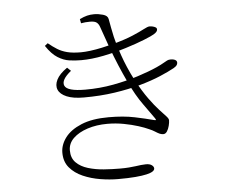

<svg xmlns="http://www.w3.org/2000/svg" viewBox="-56 -846 1111 950"><g transform="rotate(-5 500.0 -370.5)"><path d="M493 41Q451 41 405 33.5Q359 26 319 8.5Q279 -9 254 -38.5Q229 -68 229 -113Q229 -152 255.5 -187.5Q282 -223 336 -245.5Q390 -268 472 -268Q546 -268 601 -256.5Q656 -245 693 -235Q704 -232 704.5 -234.5Q705 -237 700 -244Q685 -266 649 -315.5Q613 -365 580 -436Q561 -476 542.5 -520Q524 -564 506 -613Q488 -662 470 -715Q465 -731 455 -739Q445 -747 422 -747Q409 -747 398.5 -746Q388 -745 377 -743L373 -764Q394 -774 410 -778Q426 -782 445 -782Q466 -782 489 -775.5Q512 -769 515 -752Q519 -731 523 -708.5Q527 -686 532.5 -662.5Q538 -639 545 -615Q552 -594 561.5 -566.5Q571 -539 584.5 -507.5Q598 -476 615 -443Q648 -382 676 -343.5Q704 -305 725 -282.5Q746 -260 757.5 -247.5Q769 -235 769 -227Q769 -216 765 -200Q761 -184 753.5 -172.5Q746 -161 735 -161Q725 -161 715.5 -165.5Q706 -170 694.5 -177.5Q683 -185 666 -192Q647 -201 615.5 -211Q584 -221 544.5 -228.5Q505 -236 463 -236Q409 -236 364.5 -221.5Q320 -207 293.5 -181.5Q267 -156 267 -121Q267 -83 289.5 -60.5Q312 -38 348.5 -27Q385 -16 426.5 -13Q468 -10 506 -10Q532 -10 551 -11.5Q570 -13 584.5 -15Q599 -17 611.5 -18.5Q624 -20 636 -20Q655 -20 665 -12.5Q675 -5 675 4Q675 12 665.5 18.5Q656 25 635 30Q614 35 579 38Q544 41 493 41ZM359 -376Q306 -376 274 -389.5Q242 -403 232.5 -425.5Q223 -448 236.5 -475.5Q250 -503 289 -530L307 -513Q255 -471 267.5 -442.5Q280 -414 370 -414Q442 -414 509 -426.5Q576 -439 633.5 -457.5Q691 -476 731 -494Q755 -505 766.5 -512Q778 -519 785.5 -522.5Q793 -526 802 -526Q812 -526 819 -524Q826 -522 830 -518Q834 -514 834 -508Q834 -501 830 -495Q826 -489 814 -482Q787 -467 743.5 -448.5Q700 -430 641.5 -413.5Q583 -397 512 -386.5Q441 -376 359 -376ZM362 -561Q333 -561 304 -565Q275 -569 246 -587Q217 -605 189 -647L204 -659Q227 -640 248 -627Q269 -614 296 -607Q323 -600 364 -600Q384 -600 411.5 -603.5Q439 -607 469 -613.5Q499 -620 526 -627Q588 -644 625.5 -660Q663 -676 683.5 -687Q704 -698 713 -698Q721 -698 729 -696Q737 -694 743 -690.5Q749 -687 749 -680Q749 -674 744.5 -668.5Q740 -663 730 -657Q719 -650 680.5 -634.5Q642 -619 587.5 -602Q533 -585 473.5 -573Q414 -561 362 -561Z"/></g></svg>

Font: Noto Serif HK ExtraLight
Style: Regular
Weight: 200
Designer: Ryoko NISHIZUKA 西塚涼子 (kana & ideographs); Frank Grießhammer (Latin, Greek & Cyrillic); Wenlong ZHANG 张文龙 (bopomofo); San
Foundry: Adobe
Version: Version 2.002-H1;hotconv 1.1.0;makeotfexe 2.6.0